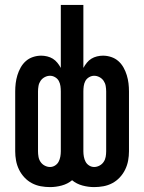

<svg xmlns="http://www.w3.org/2000/svg" viewBox="-20 -755 588 783"><path d="M184 8Q165 8 146 4.5Q127 1 110 -8Q93 -17 79.5 -31.5Q66 -46 57.5 -63.5Q49 -81 45.5 -100Q42 -119 42 -138V-382Q42 -399 44 -415.5Q46 -432 51 -448.5Q56 -465 64.5 -480Q73 -495 85.5 -506Q98 -517 114.5 -522.5Q131 -528 148 -528Q160 -528 172.5 -525Q185 -522 195.5 -515.5Q206 -509 214 -499Q222 -489 228 -478V-735H320V-478Q326 -489 334 -499Q342 -509 352.5 -515.5Q363 -522 375.5 -525Q388 -528 400 -528Q417 -528 433.5 -522.5Q450 -517 462.5 -506Q475 -495 483.5 -480Q492 -465 497 -448.5Q502 -432 504 -415.5Q506 -399 506 -382V-138Q506 -119 502.5 -100Q499 -81 490.5 -63.5Q482 -46 468.5 -31.5Q455 -17 438 -8Q421 1 402 4.5Q383 8 364 8Q340 8 316 1.5Q292 -5 274 -20Q256 -5 232 1.5Q208 8 184 8ZM184 -74Q195 -74 204.5 -80Q214 -86 219 -95.5Q224 -105 226 -116Q228 -127 228 -138V-382Q228 -393 226.5 -404Q225 -415 220 -424.5Q215 -434 205 -440Q195 -446 184 -446Q173 -446 162.5 -440.5Q152 -435 145.5 -425.5Q139 -416 137 -404.5Q135 -393 135 -382V-138Q135 -127 137 -115.5Q139 -104 145.5 -94.5Q152 -85 162.5 -79.5Q173 -74 184 -74ZM364 -74Q375 -74 385.5 -79.5Q396 -85 402.5 -94.5Q409 -104 411 -115.5Q413 -127 413 -138V-382Q413 -393 411 -404.5Q409 -416 402.5 -425.5Q396 -435 385.5 -440.5Q375 -446 364 -446Q353 -446 343 -440Q333 -434 328 -424.5Q323 -415 321.5 -404Q320 -393 320 -382V-138Q320 -127 322 -116Q324 -105 329 -95.5Q334 -86 343.5 -80Q353 -74 364 -74Z"/></svg>

Font: Iosevka Semi-Condensed Medium
Style: Regular
Weight: 500
Monospace: yes
Designer: Belleve Invis
Foundry: Belleve Invis
Version: Version 27.3.5